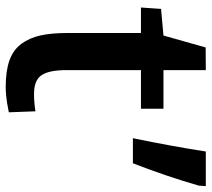

<svg xmlns="http://www.w3.org/2000/svg" viewBox="-54 -669 730 662"><g transform="rotate(90 311.0 -338.0)"><path d="M456.5 -431.2Q484.4 -566.4 502.4 -682.6H621.6L620.1 -658.7Q588.4 -548.3 543 -431.2ZM279.3 7.3Q224.6 7.3 188.2 -5.6Q151.9 -18.6 131.3 -46.4Q110.8 -74.2 102.3 -112.1Q93.8 -149.9 93.8 -205.6V-459H5.9L10.7 -528.3L102.5 -536.6L143.6 -682.1L221.7 -682.6V-536.6H355V-459H221.7V-203.1Q221.7 -142.1 239.3 -116.2Q256.8 -90.3 304.2 -90.3Q332 -90.3 363.8 -95.2L367.2 -3.4Q366.2 -3.4 355.2 -1.2Q344.2 1 334.2 2.7Q324.2 4.4 308.6 5.9Q293 7.3 279.3 7.3Z"/></g></svg>

Font: Oxygen
Style: Bold
Weight: 700
Designer: vernon adams
Foundry: Vernon Adams
Version: Version 0.2.3 webfont; ttfautohint (v0.93.3-1d66) -l 8 -r 50